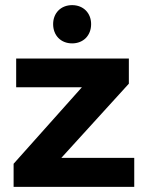

<svg xmlns="http://www.w3.org/2000/svg" viewBox="-20 -728 575 748"><path d="M219 -113 482 -402V-500H43V-388H299L33 -90V0H503V-113ZM261 -708C217 -708 187 -677 187 -634C187 -590 217 -559 261 -559C305 -559 335 -590 335 -634C335 -677 305 -708 261 -708Z"/></svg>

Font: Gully SemiBold
Style: Regular
Weight: 600
Designer: jaikishan Patel
Foundry: MagicType
Version: Version 1.000;Glyphs 3.2 (3242)